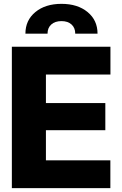

<svg xmlns="http://www.w3.org/2000/svg" viewBox="-20 -968 629 988"><path d="M41 0V-727.5H548.3V-584.5H216.3V-437.5H522V-297.9H216.3V-143.1H547.9V0ZM110.8 -794.9Q110.8 -863.8 162.1 -906Q213.4 -948.2 296.4 -948.2Q379.4 -948.2 430.7 -906Q481.9 -863.8 481.9 -794.9H367.2Q367.2 -824.7 348.1 -842Q329.1 -859.4 296.4 -859.4Q263.2 -859.4 243.9 -842Q224.6 -824.7 224.6 -794.9Z"/></svg>

Font: Inter Tight ExtraBold
Style: Regular
Weight: 800
Designer: Rasmus Andersson
Foundry: rsms
Version: Version 3.004; ttfautohint (v1.8.4.7-5d5b)